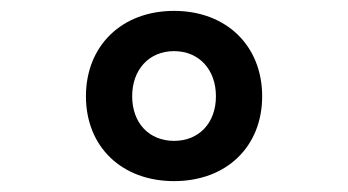

<svg xmlns="http://www.w3.org/2000/svg" viewBox="-20 -760 640 353"><path d="M300 -427C396 -427 462 -490 462 -583C462 -676 396 -740 300 -740C204 -740 138 -676 138 -583C138 -490 204 -427 300 -427ZM300 -501C254 -501 223 -534 223 -583C223 -632 254 -666 300 -666C346 -666 377 -632 377 -583C377 -534 346 -501 300 -501Z"/></svg>

Font: JetBrains Mono
Style: Bold
Weight: 558
Monospace: yes
Designer: Philipp Nurullin, Konstantin Bulenkov
Foundry: JetBrains
Version: Version 2.305